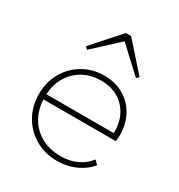

<svg xmlns="http://www.w3.org/2000/svg" viewBox="-170 -819 881 944"><g transform="rotate(30 271.0 -347.0)"><path d="M291 10Q222 10 167.5 -21.5Q113 -53 81.5 -107.5Q50 -162 50 -231Q50 -299 80.5 -353Q111 -407 164.5 -438.5Q218 -470 285 -470Q347 -470 394.5 -442.5Q442 -415 469 -366Q496 -317 496 -253Q496 -249 495.5 -240.5Q495 -232 493 -219H72V-248H473L464 -241Q468 -300 446 -345Q424 -390 382.5 -415.5Q341 -441 284 -441Q224 -441 178.5 -414.5Q133 -388 107.5 -341.5Q82 -295 82 -233Q82 -169 108.5 -121Q135 -73 183 -46Q231 -19 295 -19Q343 -19 383.5 -37Q424 -55 452 -91L473 -70Q442 -33 394.5 -11.5Q347 10 291 10ZM146 -537 133 -550 270 -704H300L437 -550L424 -537L275 -675H295Z"/></g></svg>

Font: Outfit Thin Thin
Style: Regular
Weight: 250
Version: Version 1.100;gftools[0.9.27]